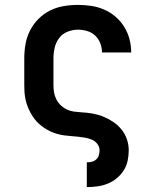

<svg xmlns="http://www.w3.org/2000/svg" viewBox="-20 -558 640 783"><path d="M334 205V104H335Q345 104 355 101.5Q365 99 372.5 92Q380 85 383 75Q386 65 386 55Q386 41 377 29Q368 17 354.5 11.5Q341 6 327 3.5Q313 1 298.5 -0.5Q284 -2 270 -3Q256 -4 241.5 -6Q227 -8 213 -12Q199 -16 186 -22Q173 -28 161 -36Q149 -44 138.5 -53.5Q128 -63 119.5 -74.5Q111 -86 104 -99Q97 -112 92 -125.5Q87 -139 84 -153Q81 -167 80 -181.5Q79 -196 79 -210V-320Q79 -349 84 -378Q89 -407 102.5 -433.5Q116 -460 137 -481Q158 -502 184 -515Q210 -528 239 -533Q268 -538 298 -538Q325 -538 352 -534Q379 -530 404.5 -519Q430 -508 451 -490Q472 -472 486.5 -448.5Q501 -425 508 -398.5Q515 -372 515 -344Q515 -344 515 -344Q515 -344 515 -344H396Q396 -344 396 -344Q396 -344 396 -344Q396 -363 389 -381.5Q382 -400 368 -413Q354 -426 335.5 -431.5Q317 -437 298 -437Q276 -437 255 -428.5Q234 -420 221 -402.5Q208 -385 203 -363.5Q198 -342 198 -320V-210Q198 -195 200.5 -180.5Q203 -166 210 -152.5Q217 -139 228 -128.5Q239 -118 252.5 -111.5Q266 -105 281 -103Q296 -101 311 -100Q334 -99 357 -95Q380 -91 401 -82.5Q422 -74 441.5 -61Q461 -48 475.5 -30Q490 -12 497.5 10Q505 32 505 55Q505 76 500.5 97.5Q496 119 484.5 137Q473 155 456 169Q439 183 419 191Q399 199 377.5 202Q356 205 335 205Z"/></svg>

Font: Iosevka Slab Extended
Style: Bold
Weight: 700
Width: 7
Monospace: yes
Designer: Belleve Invis
Foundry: Belleve Invis
Version: Version 11.1.0; ttfautohint (v1.8.3)